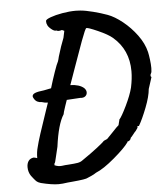

<svg xmlns="http://www.w3.org/2000/svg" viewBox="-56 -762 790 918"><g transform="rotate(-5 339.0 -302.5)"><path d="M188 107Q156 107 104 94Q91 90 85 85Q79 80 71.5 70.5Q64 61 60 56Q47 37 47 13Q47 -4 54.5 -15.5Q62 -27 78 -30H81Q85 -30 97 -26Q97 -55 104 -79Q113 -118 159 -251L171 -286Q157 -286 142 -291Q117 -291 106 -310Q101 -318 101 -322Q101 -332 114.5 -337.5Q128 -343 157 -346L192 -353Q203 -390 216.5 -429Q230 -468 236 -478Q239 -486 242 -500Q257 -551 272 -588L279 -621L268 -626Q259 -623 252 -623Q247 -623 241 -626Q232 -623 216.5 -636Q201 -649 199 -659Q197 -662 196.5 -668Q196 -674 196 -676Q197 -683 220 -691.5Q243 -700 277 -706Q311 -712 342 -712Q356 -712 363 -711Q388 -709 425 -699.5Q462 -690 492 -679Q525 -667 562.5 -637Q600 -607 629.5 -567Q659 -527 669 -485Q672 -472 675 -449Q678 -426 678 -408Q678 -387 674 -382Q671 -378 671 -372Q671 -366 675 -365Q673 -359 668 -343Q663 -327 657 -309Q654 -273 633.5 -220.5Q613 -168 595 -137Q590 -137 587 -135.5Q584 -134 588 -133Q588 -128 577 -114Q574 -112 564.5 -99.5Q555 -87 551 -84Q550 -77 545 -72.5Q540 -68 536 -68Q536 -68 534.5 -67.5Q533 -67 533 -64Q515 -38 461.5 7.5Q408 53 371 68Q361 75 347.5 81Q334 87 329 89Q322 95 254 101Q244 102 232 103Q220 104 208 106Q202 107 188 107ZM243 18Q273 16 287.5 13.5Q302 11 312 3Q356 -27 383.5 -48.5Q411 -70 417 -76Q419 -81 438 -88L466 -117Q491 -144 498 -149Q499 -156 501.5 -163.5Q504 -171 504 -175Q516 -188 540 -237.5Q564 -287 573 -323Q582 -365 582 -401Q582 -504 508 -567Q487 -585 439.5 -606Q392 -627 385 -625Q380 -624 358.5 -566Q337 -508 313 -439L285 -360Q328 -359 350 -340Q360 -330 360 -319Q360 -307 351 -300Q342 -293 327 -295L262 -291L252 -262Q241 -229 241 -224Q212 -179 198 -72Q196 -66 187 -26Q180 7 177 6L176 15Q194 23 211 21Q217 20 227.5 19Q238 18 243 18Z"/></g></svg>

Font: Caveat
Style: Bold
Weight: 700
Designer: Pablo Impallari
Foundry: Pablo Impallari
Version: Version 1.500; ttfautohint (v1.6)